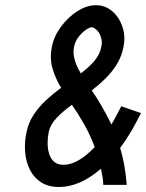

<svg xmlns="http://www.w3.org/2000/svg" viewBox="-20 -728 575 756"><path d="M340.8 -620.6Q333 -620.6 318.1 -610.6Q303.2 -600.6 289.6 -583Q275.9 -565.4 271.5 -543.5Q269.5 -533.7 269.5 -523.4Q269.5 -507.8 275.6 -487.3Q281.7 -466.8 298.3 -439Q330.1 -462.9 351.6 -488Q373 -513.2 378.9 -543.5Q380.9 -552.2 380.9 -560.5Q380.9 -572.8 375.7 -586.7Q370.6 -600.6 359.9 -610.6Q349.1 -620.6 340.8 -620.6ZM229.5 -79.1Q286.6 -79.1 353 -148.9Q334 -199.2 310.5 -240.2Q287.1 -281.2 263.2 -315.4Q227.5 -289.6 202.6 -263.4Q177.7 -237.3 171.4 -205.6Q167.5 -186.5 167.5 -164.6Q167.5 -142.6 173.3 -123Q179.2 -103.5 192.9 -91.3Q206.5 -79.1 229.5 -79.1ZM479 0H386.7Q385.7 -19 384 -29.8Q382.3 -40.5 379.4 -53.7Q378.4 -58.1 377.4 -63.5Q293.9 8.3 212.4 8.3Q170.4 8.3 142.1 -10Q113.8 -28.3 98.1 -58.8Q82.5 -89.4 79.1 -127.4Q78.1 -138.7 78.1 -149.9Q78.1 -177.2 84 -205.6Q91.8 -244.6 112.5 -276.1Q133.3 -307.6 161.6 -333.7Q189.9 -359.9 220.7 -382.3Q197.8 -419.9 186.5 -459Q180.2 -481 180.2 -504.9Q180.2 -523.4 184.1 -543.5Q192.4 -585.4 220.2 -623Q248 -660.6 284.9 -684.1Q321.8 -707.5 357.9 -707.5Q394 -707.5 421.6 -684.1Q449.2 -660.6 461.9 -623Q469.7 -600.1 469.7 -576.2Q469.7 -560.1 466.3 -543.5Q459 -505.9 440.2 -475.3Q421.4 -444.8 395.8 -419.4Q370.1 -394 341.3 -372.1Q380.9 -314.9 418.9 -237.8Q428.2 -253.9 438 -272L457.5 -309.6L535.2 -282.7L515.6 -245.1Q486.3 -189.9 453.1 -145.5Q472.7 -81.5 479 0Z"/></svg>

Font: Qaz
Style: Italic
Weight: 400
Italic angle: -11.25°
Designer: GGBotNet
Foundry: f0n7
Version: 0.70